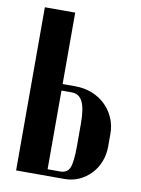

<svg xmlns="http://www.w3.org/2000/svg" viewBox="-81 -754 593 810"><g transform="rotate(10 216.0 -349.5)"><path d="M229 -393Q268 -393 301 -380Q334 -367 358 -344Q382 -321 396 -289.5Q410 -258 410 -221V-167Q410 -132 398 -101.5Q386 -71 364.5 -48.5Q343 -26 314.5 -13Q286 0 253 0H45V-699H175V-393ZM280 -242Q280 -306 265.5 -335.5Q251 -365 219 -365H175V-28H229Q259 -28 269.5 -52.5Q280 -77 280 -146Z"/></g></svg>

Font: Moniqa Black Heading
Style: Regular
Weight: 900
Designer: Rajesh Rajput
Foundry: Rajesh Rajput
Version: Version 1.000